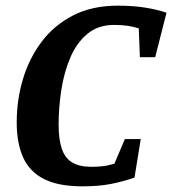

<svg xmlns="http://www.w3.org/2000/svg" viewBox="-20 -648 608 678"><path d="M271 10Q187 10 136 -15.5Q85 -41 62 -91.5Q39 -142 39 -216Q39 -295 61 -368.5Q83 -442 127 -500.5Q171 -559 238 -593.5Q305 -628 396 -628Q451 -628 493.5 -621Q536 -614 568 -603L528 -446H474L470 -548Q451 -554 430 -557Q409 -560 383 -560Q326 -560 288 -528Q250 -496 228 -444Q206 -392 196.5 -330Q187 -268 187 -208Q187 -155 198.5 -122Q210 -89 235.5 -74Q261 -59 303 -59Q323 -59 342 -61Q361 -63 384 -70L421 -157H477L455 -21Q412 -6 369.5 2Q327 10 271 10Z"/></svg>

Font: Manuale
Style: Bold Italic
Weight: 700
Italic angle: -11°
Version: Version 1.002